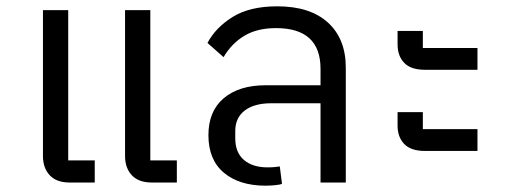

<svg xmlns="http://www.w3.org/2000/svg" viewBox="-20 -578 1612 608"><path d="M201 0Q159 0 137.5 -23Q116 -46 116 -84V-546H196V-70H280V0ZM461 0Q419 0 397.5 -23Q376 -46 376 -84V-546H456V-70H540V0Z M821 10Q738 10 689 -31Q640 -72 640 -150Q640 -226 688.5 -267Q737 -308 821 -308H995V-360Q995 -489 854 -489Q794 -489 753.5 -464.5Q713 -440 688 -397L637 -442Q663 -491 717 -524.5Q771 -558 858 -558Q962 -558 1018.5 -506.5Q1075 -455 1075 -364V0H995V-251H839Q785 -251 755 -228Q725 -205 725 -163V-140Q725 -95 752.5 -71.5Q780 -48 827 -48Q841 -48 850.5 -49Q860 -50 866 -51L873 4Q867 7 850.5 8.5Q834 10 821 10Z M1326 -100Q1281 -100 1260 -122Q1239 -144 1239 -180V-223H1319V-169H1492V-100ZM1326 -357Q1281 -357 1260 -379Q1239 -401 1239 -437V-480H1319V-426H1492V-357Z"/></svg>

Font: IBM Plex Sans Thai
Style: Regular
Weight: 400
Designer: Mike Abbink, Paul van der Laan, Pieter van Rosmalen, Ben Mitchell, Mark Frömberg
Foundry: Bold Monday
Version: Version 1.2